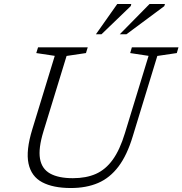

<svg xmlns="http://www.w3.org/2000/svg" viewBox="-20 -936 918 966"><path d="M198.5 -274.5Q172.5 -189.5 181.2 -138Q190 -86.5 232 -63Q274 -39.5 346.5 -39.5Q413.5 -39.5 462.5 -61.2Q511.5 -83 547.2 -132.5Q583 -182 608.5 -266L727.5 -655L635 -669L643.5 -698H878L869.5 -669L771.5 -654.5L648 -250.5Q619.5 -155.5 576.2 -98.2Q533 -41 473.8 -15.5Q414.5 10 336.5 10Q247.5 10 192.5 -19Q137.5 -48 123.5 -113Q109.5 -178 142.5 -285.5L255.5 -655L162.5 -669L171.5 -698H421.5L412.5 -669L315 -654.5ZM582.5 -763.5 732.5 -916H810L806.5 -905L616 -763.5ZM462.5 -763.5 570 -916H640.5L638 -905.5L490.5 -763.5Z"/></svg>

Font: Newsreader 9pt Light
Style: Italic
Weight: 300
Italic angle: -17°
Designer: Hugues Gentile
Foundry: Production Type
Version: Version 1.003